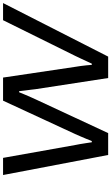

<svg xmlns="http://www.w3.org/2000/svg" viewBox="244 -971 727 1255"><g transform="rotate(-90 607.5 -343.5)"><path d="M222 0 91 -687H203L287 -216Q290 -204 293 -184.5Q296 -165 299.5 -144Q303 -123 305 -107H313Q319 -123 327.5 -143Q336 -163 344.5 -183Q353 -203 359 -216L577 -687H728L798 -216Q801 -199 803.5 -180Q806 -161 808 -142Q810 -123 811 -107H819Q827 -123 836 -143.5Q845 -164 854.5 -183.5Q864 -203 870 -216L1103 -687H1215L865 0H725L652 -475Q651 -487 648.5 -505Q646 -523 643.5 -543.5Q641 -564 639 -582H632Q626 -566 617 -545.5Q608 -525 600 -506Q592 -487 586 -475L365 0Z"/></g></svg>

Font: Archivo Expanded
Style: Italic
Weight: 400
Width: 7
Italic angle: -10°
Designer: Hector Gatti
Foundry: Omnibus-Type
Version: Version 2.001